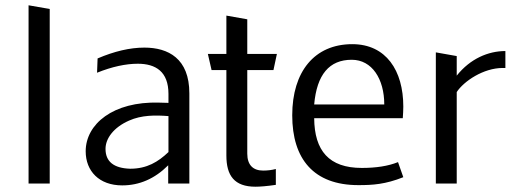

<svg xmlns="http://www.w3.org/2000/svg" viewBox="-20 -694 1938 726"><path d="M88 0H168V-660L88 -674Z M442 7C507 7 565 -18 616 -69V0H696V-341C696 -473 616 -514 526 -514C471 -514 412 -500 349 -473L347 -419C404 -442 456 -453 501 -453C569 -453 617 -423 617 -339V-305L581 -306C408 -311 304 -225 304 -122C304 -47 355 7 442 7ZM379 -131C379 -170 409 -212 468 -238C515 -259 567 -259 617 -255V-119C578 -82 536 -56 472 -56C410 -58 379 -83 379 -131Z M946 12C963 12 989 10 1023 5V-55C1008 -51 992 -49 975 -49C938 -49 915 -69 915 -113V-429H1014L1027 -490H915V-621L836 -635V-490H766L780 -429H836V-106C836 -30 866 12 946 12Z M1335 6C1390 6 1437 3 1505 -24L1485 -81C1448 -66 1402 -59 1348 -59C1224 -59 1169 -124 1168 -247H1503C1504 -262 1505 -276 1505 -291C1505 -427 1440 -527 1312 -527C1169 -527 1085 -423 1085 -258C1085 -93 1166 6 1335 6ZM1168 -299C1178 -412 1225 -468 1310 -468C1387 -468 1433 -395 1433 -299Z M1628 0H1707V-346C1734 -387 1808 -437 1881 -437H1891V-501C1826 -501 1758 -472 1707 -408V-482L1628 -496Z"/></svg>

Font: All Genders v4 Light
Style: Regular
Weight: 300
Designer: Rassam Alawdi
Foundry: Rassam Art
Version: Version 3.100;FEAKit 1.0